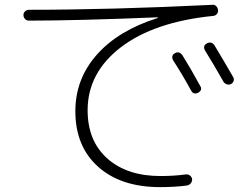

<svg xmlns="http://www.w3.org/2000/svg" viewBox="-20 -726 1040 795"><path d="M704.1 -505.9Q722.7 -515.6 735.4 -497.1Q768.6 -444.3 809.6 -369.1Q819.3 -352.5 799.8 -341.8Q781.2 -333 771.5 -350.6Q735.4 -417 697.3 -475.6Q686.5 -495.1 704.1 -505.9ZM835.9 -545.9Q855.5 -556.6 868.2 -538.1Q907.2 -473.6 945.3 -407.2Q950.2 -399.4 947.3 -390.6Q944.3 -381.8 936 -377.9Q927.7 -374 918.9 -377Q910.2 -379.9 905.3 -387.7Q860.4 -466.8 829.1 -516.6Q818.4 -536.1 835.9 -545.9ZM99.6 -640.6Q89.8 -640.6 83.5 -647.5Q77.1 -654.3 77.1 -664.1Q77.1 -672.9 84 -679.2Q90.8 -685.5 99.6 -685.5Q439.5 -685.5 860.4 -706.1Q869.1 -707 875.5 -700.2Q881.8 -693.4 882.8 -684.1Q883.8 -674.8 877.9 -668Q872.1 -661.1 863.3 -660.2Q618.2 -635.7 480.5 -530.3Q342.8 -424.8 342.8 -269.5Q342.8 -142.6 424.3 -69.8Q505.9 2.9 644.5 2.9Q700.2 2.9 750 -3.9Q758.8 -4.9 766.1 0.5Q773.4 5.9 775.4 14.6Q776.4 24.4 770.5 32.2Q764.6 40 754.9 42Q705.1 48.8 642.6 48.8Q480.5 48.8 386.2 -35.6Q292 -120.1 292 -265.6Q292 -399.4 381.3 -500Q470.7 -600.6 632.8 -651.4Q633.8 -651.4 633.8 -653.3Q633.8 -654.3 632.8 -654.3Q296.9 -640.6 99.6 -640.6Z"/></svg>

Font: Rounded Mgen+ 1mn light
Style: Regular
Weight: 200
Designer: [Source Han Sans]
Ryoko NISHIZUKA  (kana & ideographs); Paul D. Hunt (Latin, Greek & Cyrillic); Wenlong ZHANG  (bopomofo
Version: Version 1.059.20150602